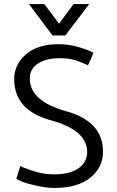

<svg xmlns="http://www.w3.org/2000/svg" viewBox="-20 -914 578 947"><path d="M123 -894H198Q217 -870 235 -846Q253 -822 271 -797L343 -894H420L302 -739H239ZM80 -95Q107 -82 152.5 -68Q198 -54 247 -54Q326 -54 368 -84.5Q410 -115 410 -164Q410 -272 230 -321Q50 -370 50 -524Q50 -596 108 -646Q166 -696 267 -696Q318 -696 363.5 -683Q409 -670 441 -654Q435 -638 428 -623Q421 -608 414 -592Q388 -605 355 -616Q322 -627 272 -627Q209 -627 168 -601Q127 -575 127 -526Q127 -415 307.5 -365Q488 -315 488 -166Q488 -88 425.5 -37.5Q363 13 248 13Q205 13 142.5 -2Q80 -17 61 -33Q65 -48 70 -63.5Q75 -79 80 -95Z"/></svg>

Font: Palanquin
Style: Regular
Weight: 400
Designer: Pria Ravichandran
Version: Version 1.0.4